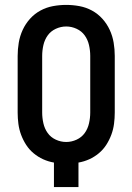

<svg xmlns="http://www.w3.org/2000/svg" viewBox="-20 -763 540 783"><path d="M200 0V-100Q177 -104 156 -113.5Q135 -123 117 -138Q99 -153 86.5 -172.5Q74 -192 66 -213.5Q58 -235 55 -258Q52 -281 52 -304V-535Q52 -562 56.5 -589Q61 -616 72.5 -641Q84 -666 102.5 -686.5Q121 -707 145 -720Q169 -733 196 -738Q223 -743 250 -743Q277 -743 304 -738Q331 -733 355 -720Q379 -707 397.5 -686.5Q416 -666 427.5 -641Q439 -616 443.5 -589Q448 -562 448 -535V-304Q448 -281 445 -258Q442 -235 434 -213.5Q426 -192 413.5 -172.5Q401 -153 383 -138Q365 -123 344 -113.5Q323 -104 300 -100V0ZM250 -184Q272 -184 292.5 -193.5Q313 -203 325.5 -220.5Q338 -238 343 -260Q348 -282 348 -304V-535Q348 -557 343 -579Q338 -601 325.5 -618.5Q313 -636 292.5 -645.5Q272 -655 250 -655Q228 -655 207.5 -645.5Q187 -636 174.5 -618.5Q162 -601 157 -579Q152 -557 152 -535V-304Q152 -282 157 -260Q162 -238 174.5 -220.5Q187 -203 207.5 -193.5Q228 -184 250 -184Z"/></svg>

Font: Iosevka Term Curly Semibold
Style: Regular
Weight: 600
Designer: Belleve Invis
Foundry: Belleve Invis
Version: Version 32.3.0